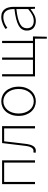

<svg xmlns="http://www.w3.org/2000/svg" viewBox="1132 -1712 769 3074"><g transform="rotate(-90 1517.0 -175.5)"><path d="M486 -527H105V0H141V-494H450V0H486Z M642 13Q687 13 714 -27.5Q741 -68 751 -156Q762 -244 771.5 -326.5Q781 -409 791 -494H998V0H1034V-527H763Q752 -433 741 -344.5Q730 -256 719 -162Q711 -90 690.5 -57Q670 -24 637 -24Q622 -24 615 -28L606 7Q614 10 622 11.5Q630 13 642 13Z M1432 13Q1479 13 1521.5 -5.5Q1564 -24 1596 -59.5Q1628 -95 1647 -146Q1666 -197 1666 -262Q1666 -328 1647 -380Q1628 -432 1596 -467.5Q1564 -503 1521.5 -521.5Q1479 -540 1432 -540Q1385 -540 1342.5 -521.5Q1300 -503 1268 -467.5Q1236 -432 1217 -380Q1198 -328 1198 -262Q1198 -197 1217 -146Q1236 -95 1268 -59.5Q1300 -24 1342.5 -5.5Q1385 13 1432 13ZM1432 -20Q1390 -20 1354 -37.5Q1318 -55 1292 -87Q1266 -119 1251 -163.5Q1236 -208 1236 -262Q1236 -316 1251 -361.5Q1266 -407 1292 -439Q1318 -471 1354 -489Q1390 -507 1432 -507Q1474 -507 1510 -489Q1546 -471 1572.5 -439Q1599 -407 1614 -361.5Q1629 -316 1629 -262Q1629 -208 1614 -163.5Q1599 -119 1572.5 -87Q1546 -55 1510 -37.5Q1474 -20 1432 -20Z M2470 -13V-33H2399V-527H2364V-33H2132V-527H2097V-33H1866V-527H1830V0H2434V189H2465Z M2716 13Q2770 13 2817 -12Q2864 -37 2906 -70H2909L2914 0H2944V-341Q2944 -381 2936 -417Q2928 -453 2909.5 -480.5Q2891 -508 2860 -524Q2829 -540 2782 -540Q2750 -540 2720.5 -532.5Q2691 -525 2666 -514.5Q2641 -504 2621.5 -492.5Q2602 -481 2590 -472L2608 -443Q2621 -453 2639 -464.5Q2657 -476 2679 -485.5Q2701 -495 2726.5 -501Q2752 -507 2780 -507Q2821 -507 2846.5 -491Q2872 -475 2886 -449.5Q2900 -424 2904.5 -392.5Q2909 -361 2908 -329Q2730 -309 2647 -263Q2564 -217 2564 -130Q2564 -93 2576 -65.5Q2588 -38 2609 -21Q2630 -4 2657.5 4.5Q2685 13 2716 13ZM2719 -20Q2695 -20 2673.5 -26Q2652 -32 2636 -45Q2620 -58 2610.5 -79.5Q2601 -101 2601 -131Q2601 -164 2617 -191Q2633 -218 2669 -238.5Q2705 -259 2764 -274Q2823 -289 2908 -298V-109Q2856 -64 2811.5 -42Q2767 -20 2719 -20Z"/></g></svg>

Font: Spoqa Han Sans Neo Thin
Style: Regular
Weight: 100
Designer: [Spoqa Han Sans Neo] Dong-huui Kim  Younghwa Kang  Yujin Lee  [Noto Sans] Ryoko NISHIZUKA  (kana & ideographs); Paul D. 
Foundry: Spoqa (http://www.spoqa-han-sans.com)
Version: Version 1.100;hotconv 1.0.109;makeotfexe 2.5.65596